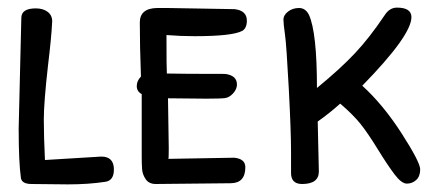

<svg xmlns="http://www.w3.org/2000/svg" viewBox="-20 -483 1170 504"><path d="M158 1 63 0Q38 0 35 -15Q29 -57 29 -146L36 -436Q36 -461 74 -461Q93 -461 105 -452Q117 -443 117 -427Q115 -385 106 -311Q95 -214 95 -169.5Q95 -125 98 -63L246 -72Q279 -72 279 -38Q279 -10 258 -6Q213 1 158 1Z M421 -225 423 -94Q423 -68 422 -66L595 -69Q624 -66 624 -44Q624 -2 585 -2L389 0Q371 0 362.5 -12.5Q354 -25 353 -39Q352 -53 352 -70V-236Q339 -243 339 -257Q339 -271 350 -282Q347 -360 347 -424Q347 -461 392 -462Q404 -462 420 -462L595 -459H596Q628 -455 628 -429Q628 -409 616 -402Q590 -388 491 -388Q454 -388 417 -391Q417 -301 418 -290Q457 -289 571 -289Q602 -285 602 -261Q602 -249 592 -238Q582 -227 570.5 -225.5Q559 -224 521.5 -224Q484 -224 421 -225Z M744 -84Q744 -138 738 -251.5Q732 -365 728 -393Q724 -421 724 -432Q724 -443 736 -452.5Q748 -462 765 -462Q782 -462 791 -444Q812 -398 812 -252Q874 -303 912 -343.5Q950 -384 989 -442Q1002 -463 1022 -463Q1060 -463 1060 -438Q1060 -390 931 -258Q986 -208 1034.5 -132.5Q1083 -57 1083 -38.5Q1083 -20 1072.5 -10.5Q1062 -1 1048 -1Q1034 -1 1015.5 -25.5Q997 -50 971.5 -91.5Q946 -133 926.5 -157.5Q907 -182 873 -211Q844 -185 814 -164Q817 -47 817 -33Q817 0 773 0Q743 0 744 -31Z"/></svg>

Font: Patrick Hand SC
Style: Regular
Weight: 400
Designer: Patrick Wagesreiter
Foundry: Patrick Wagesreiter
Version: Version 1.003;PS 001.003;hotconv 1.0.70;makeotf.lib2.5.58329